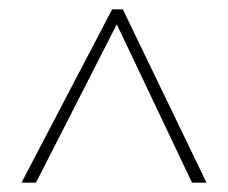

<svg xmlns="http://www.w3.org/2000/svg" viewBox="-20 -735 488 411"><path d="M26 -344H57L230 -683L391 -344H422L243 -715H220Z"/></svg>

Font: Noto Sans Myanmar UI Condensed Thin
Style: Regular
Weight: 100
Width: 3
Designer: Monotype Design Team
Foundry: Monotype Imaging Inc.
Version: Version 2.103